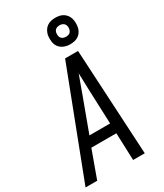

<svg xmlns="http://www.w3.org/2000/svg" viewBox="-249 -1067 987 1157"><g transform="rotate(-30 244.0 -488.5)"><path d="M-12 0 270 -735H360L400 0H319L312 -190H138L69 0ZM309 -260 300 -490Q299 -522 298 -553.5Q297 -585 296 -616Q285 -585 273 -553.5Q261 -522 250 -490L165 -260ZM340 -793Q318 -793 298 -801Q278 -809 265.5 -825Q253 -841 250 -863Q247 -885 250 -907Q253 -922 261 -936.5Q269 -951 282 -960.5Q295 -970 310 -973.5Q325 -977 341 -977Q355 -977 369.5 -974Q384 -971 395.5 -963.5Q407 -956 415.5 -945Q424 -934 428 -920.5Q432 -907 432.5 -892Q433 -877 431 -863Q429 -848 421 -833.5Q413 -819 400 -809.5Q387 -800 371.5 -796.5Q356 -793 340 -793ZM341 -845Q347 -845 354 -846.5Q361 -848 366.5 -852Q372 -856 375.5 -862.5Q379 -869 380 -875Q382 -885 380.5 -894.5Q379 -904 373.5 -911Q368 -918 359 -921.5Q350 -925 340 -925Q334 -925 327.5 -923.5Q321 -922 315 -918Q309 -914 305.5 -907.5Q302 -901 301 -895Q300 -885 301 -875.5Q302 -866 307.5 -859Q313 -852 322 -848.5Q331 -845 341 -845Z"/></g></svg>

Font: Iosevka
Style: Italic
Weight: 400
Italic angle: -9°
Monospace: yes
Designer: Belleve Invis
Foundry: Belleve Invis
Version: Version 32.5.0; ttfautohint (v1.8.4)